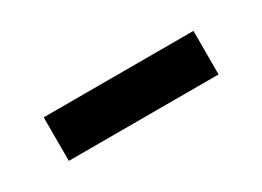

<svg xmlns="http://www.w3.org/2000/svg" viewBox="-20 -520 521 382"><g transform="rotate(-30 240.5 -329.0)"><path d="M69 -379H413V-279H69Z"/></g></svg>

Font: Kufam Medium
Style: Regular
Weight: 500
Designer: Wael Morcos, Artur Schmal
Foundry: Original Type
Version: Version 1.300; ttfautohint (v1.8.3)